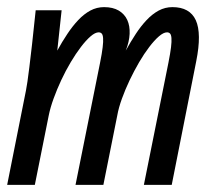

<svg xmlns="http://www.w3.org/2000/svg" viewBox="-26 -519 596 539"><path d="M377.9 0 446.8 -342.8Q452.1 -369.6 454.1 -386.2Q456.1 -402.8 455.3 -412.1Q454.6 -421.4 451.4 -424.8Q448.2 -428.2 442.9 -428.2Q433.1 -428.2 420.2 -417Q407.2 -405.8 393.1 -387.2Q378.9 -368.7 364.7 -344.5Q350.6 -320.3 338.1 -294.2Q325.7 -268.1 316.4 -242.4Q307.1 -216.8 303.2 -194.8L264.2 0H186L254.9 -342.8Q260.3 -369.6 262.2 -386.2Q264.2 -402.8 263.4 -412.1Q262.7 -421.4 259.5 -424.8Q256.3 -428.2 251 -428.2Q241.2 -428.2 228.3 -417Q215.3 -405.8 201.2 -387.2Q187 -368.7 172.6 -344.5Q158.2 -320.3 146 -294.2Q133.8 -268.1 124.5 -242.4Q115.2 -216.8 110.8 -194.8L71.8 0H-5.9L46.9 -265.1Q48.8 -274.4 51 -289.6Q53.2 -304.7 56.4 -330.3Q59.6 -356 64 -394.8Q68.4 -433.6 74.2 -490.2H147L134.8 -377Q148.4 -401.9 163.1 -423.8Q177.7 -445.8 193.6 -462.6Q209.5 -479.5 227.5 -489.3Q245.6 -499 266.1 -499Q291 -499 307.4 -489.3Q323.7 -479.5 331.3 -462.9Q338.9 -446.3 337.9 -424.1Q336.9 -401.9 327.1 -377Q340.8 -401.9 355.2 -423.8Q369.6 -445.8 385.5 -462.6Q401.4 -479.5 419.4 -489.3Q437.5 -499 458 -499Q506.8 -499 523.7 -462.2Q540.5 -425.3 524.9 -347.2L456.1 0Z"/></svg>

Font: Code New Roman
Style: Italic
Weight: 400
Italic angle: -11°
Monospace: yes
Designer: Sam Radian
Foundry: Code New Roman
Version: Version 1.508 October 19, 2014